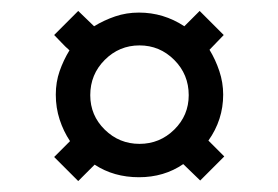

<svg xmlns="http://www.w3.org/2000/svg" viewBox="-20 -534 509 351"><path d="M145 -360Q145 -323 171.5 -297Q198 -271 235 -271Q272 -271 298.5 -297Q325 -323 325 -360Q325 -398 298.5 -424.5Q272 -451 235 -451Q198 -451 171.5 -424.5Q145 -398 145 -360ZM82 -361Q82 -384 89 -404Q96 -424 107 -442Q99 -449 93 -455.5Q87 -462 79 -470L123 -514L152 -486Q170 -497 190.5 -504Q211 -511 234 -511Q279 -511 317 -486L345 -514L389 -470L363 -443Q374 -425 381 -404Q388 -383 388 -361Q388 -315 361 -277L390 -248L346 -204L315 -234Q280 -210 234 -210Q188 -210 153 -233L123 -203L79 -247L108 -276Q96 -294 89 -315.5Q82 -337 82 -361Z"/></svg>

Font: JosefinSans
Style: SemiBold
Weight: 600
Designer: Santiago Orozco
Foundry: Typemade
Version: Version 1.0 ; ttfautohint (v1.3)